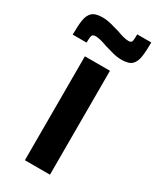

<svg xmlns="http://www.w3.org/2000/svg" viewBox="-225 -759 671 816"><g transform="rotate(30 110.0 -351.0)"><path d="M48 0V-510H171V0ZM-43 -564Q-43 -606 -39 -634Q-35 -662 -19.5 -676.5Q-4 -691 31 -691Q52 -691 75 -685Q98 -679 118 -673Q134 -667 149 -663Q164 -659 175 -659Q190 -659 192 -669Q194 -679 194 -702H263Q263 -661 259 -632.5Q255 -604 240 -589.5Q225 -575 190 -575Q168 -575 145.5 -581Q123 -587 103 -593Q87 -599 72 -603Q57 -607 45 -607Q31 -607 28 -597.5Q25 -588 25 -564Z"/></g></svg>

Font: Saira Condensed
Style: Bold
Weight: 700
Width: 3
Designer: Hector Gatti with collaboration of the Omnibus-Type team
Foundry: Omnibus-Type
Version: Version 1.101